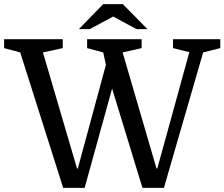

<svg xmlns="http://www.w3.org/2000/svg" viewBox="-25 -910 1087 930"><path d="M737 -94 892 -657 813 -677V-720H1042V-677L959 -656L769 0H665L518 -481L385 0H281L73 -656L-5 -677V-720H279V-677L183 -656L348 -94H352L488 -596L475 -656L397 -677V-720H661V-677L569 -656L733 -94ZM689 -769 570 -890H475L357 -769H410L523 -830L636 -769Z"/></svg>

Font: Domine
Style: Regular
Weight: 400
Designer: Pablo Impallari, Rodrigo Fuenzalida, Brenda Gallo
Foundry: Pablo Impallari, Rodrigo Fuenzalida, Brenda Gallo
Version: Version 2.000;September 19, 2022;FontCreator 14.0.0.2877 64-